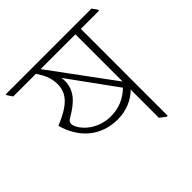

<svg xmlns="http://www.w3.org/2000/svg" viewBox="-188 -772 928 928"><g transform="rotate(-45 275.5 -308.5)"><path d="M271 -153C328 -153 380 -175 416 -211V-18L447 5H453V-589H578V-595L559 -622H-27V-616L-9 -589H146C169 -555 185 -522 185 -480C185 -414 143 -375 45 -334C77 -220 159 -153 271 -153ZM178 -589H416V-266ZM122 -245C105 -263 95 -283 95 -298C95 -309 102 -316 113 -322C181 -362 221 -401 221 -467C221 -474 220 -481 219 -488L396 -244C358 -207 311 -187 258 -187C205 -187 155 -208 122 -245Z"/></g></svg>

Font: Noto Serif Devanagari ExtraLight
Style: Regular
Weight: 200
Designer: Universal Thirst, Indian Type Foundry and the Monotype Design Team
Foundry: Monotype Imaging Inc.
Version: Version 2.004